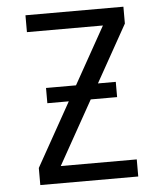

<svg xmlns="http://www.w3.org/2000/svg" viewBox="-53 -781 705 828"><g transform="rotate(-5 300.0 -367.5)"><path d="M88 0V-74L417 -662H88V-735H512V-662L183 -74H512V0ZM451 -349H149V-415H451Z"/></g></svg>

Font: Iosevka Extended
Style: Regular
Weight: 400
Width: 7
Monospace: yes
Designer: Belleve Invis
Foundry: Belleve Invis
Version: Version 32.5.0; ttfautohint (v1.8.4)